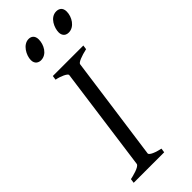

<svg xmlns="http://www.w3.org/2000/svg" viewBox="-264 -853 890 890"><g transform="rotate(-45 181.0 -408.0)"><path d="M162 -565C162 -565 95 -77 92 -52C90 -36 37 -24 23 -21L20 0H220L223 -21C172 -32 162 -45 162 -50C162 -53 231 -545 233 -564C234 -574 266 -586 302 -594L305 -615H105L102 -594C130 -589 162 -574 162 -565ZM147 -816C110 -816 85 -770 85 -739C85 -712 105 -705 118 -705C157 -705 179 -747 179 -781C179 -807 163 -816 147 -816ZM328 -816C287 -816 267 -767 267 -739C267 -724 274 -705 300 -705C337 -705 362 -746 362 -781C362 -809 343 -816 328 -816Z"/></g></svg>

Font: Temporarium
Style: Italic
Weight: 400
Italic angle: -7°
Version: Version 1.1